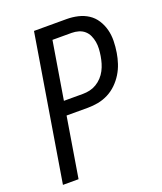

<svg xmlns="http://www.w3.org/2000/svg" viewBox="-136 -824 772 913"><g transform="rotate(-20 250.0 -367.5)"><path d="M24 0 145 -735H310Q339 -735 367 -728.5Q395 -722 418 -707Q441 -692 456 -668.5Q471 -645 478 -618Q485 -591 484.5 -561.5Q484 -532 479 -502Q475 -477 466.5 -451Q458 -425 443.5 -401.5Q429 -378 409 -358.5Q389 -339 364.5 -326.5Q340 -314 313.5 -309Q287 -304 261 -304H153L103 0ZM165 -374H261Q279 -374 296.5 -378Q314 -382 330 -391.5Q346 -401 359 -415Q372 -429 380.5 -445.5Q389 -462 394 -479Q399 -496 402 -514Q405 -532 406 -550Q407 -568 404 -585Q401 -602 394 -617.5Q387 -633 374.5 -644Q362 -655 345 -660Q328 -665 310 -665H213Z"/></g></svg>

Font: Iosevka Custom
Style: Italic
Weight: 400
Italic angle: -9°
Monospace: yes
Designer: Belleve Invis
Foundry: Belleve Invis
Version: Version 30.3.3; ttfautohint (v1.8.3)